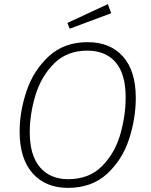

<svg xmlns="http://www.w3.org/2000/svg" viewBox="-20 -898 729 929"><path d="M637 -425Q637 -325 604.5 -225Q572 -125 498 -57Q424 11 309 11Q200 11 137.5 -60Q75 -131 75 -261Q75 -358 108.5 -457.5Q142 -557 216 -625.5Q290 -694 404 -694Q513 -694 575 -624.5Q637 -555 637 -425ZM124 -259Q124 -146 173.5 -88.5Q223 -31 310 -31Q411 -31 473.5 -94Q536 -157 562 -248Q588 -339 588 -427Q588 -540 539.5 -596.5Q491 -653 402 -653Q304 -653 241.5 -590.5Q179 -528 151.5 -437Q124 -346 124 -259ZM502 -878 518 -834 317 -759 306 -787Z"/></svg>

Font: Fira Sans ExtraLight
Style: Italic
Weight: 275
Italic angle: -8°
Designer: Carrois Corporate & Edenspiekermann AG
Foundry: Carrois Corporate GbR & Edenspiekermann AG
Version: Version 4.203